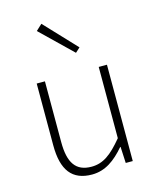

<svg xmlns="http://www.w3.org/2000/svg" viewBox="-114 -832 757 924"><g transform="rotate(-15 264.0 -370.0)"><path d="M230 12C296 12 346 -25 394 -81H396L400 0H435V-480H394V-125C337 -56 295 -25 237 -25C159 -25 126 -74 126 -177V-480H85V-172C85 -48 131 12 230 12ZM306 -574 329 -595 181 -752 151 -724Z"/></g></svg>

Font: Source Sans Pro Light
Style: Regular
Weight: 300
Designer: Paul D. Hunt
Foundry: Adobe Systems Incorporated
Version: Version 3.006;hotconv 1.0.111;makeotfexe 2.5.65597